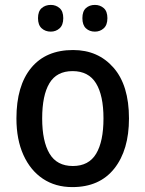

<svg xmlns="http://www.w3.org/2000/svg" viewBox="-20 -753 593 783"><path d="M506 -270Q506 -141 446 -65.5Q386 10 275 10Q206 10 155 -24Q104 -58 75.5 -121Q47 -184 47 -270Q47 -403 107 -476Q167 -549 278 -549Q380 -549 443 -477Q506 -405 506 -270ZM152 -270Q152 -177 182 -126.5Q212 -76 277 -76Q342 -76 372 -126Q402 -176 402 -270Q402 -364 371.5 -413.5Q341 -463 276 -463Q211 -463 181.5 -413.5Q152 -364 152 -270ZM135 -679Q135 -707 150 -720Q165 -733 187 -733Q208 -733 223 -720Q238 -707 238 -679Q238 -651 223 -637.5Q208 -624 187 -624Q165 -624 150 -637.5Q135 -651 135 -679ZM316 -679Q316 -707 330.5 -720Q345 -733 367 -733Q388 -733 403 -720Q418 -707 418 -679Q418 -651 403 -637.5Q388 -624 367 -624Q345 -624 330.5 -637.5Q316 -651 316 -679Z"/></svg>

Font: Noto Sans Gujarati UI SemiCondensed Medium
Style: Regular
Weight: 500
Width: 4
Designer: Jelle Bosma - Monotype Design Team, Universal Thirst
Foundry: Monotype Imaging Inc.
Version: Version 2.106; ttfautohint (v1.8.4.7-5d5b)